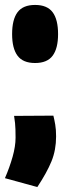

<svg xmlns="http://www.w3.org/2000/svg" viewBox="-42 -580 262 777"><path d="M15 -111 174 -112Q178 -96 181.5 -76Q185 -56 185 -28Q185 27 166.5 72.5Q148 118 109 177L-22 141Q-3 97 9 54.5Q21 12 21 -23Q21 -33 20.5 -56.5Q20 -80 15 -111ZM7 -442Q7 -501 29 -530.5Q51 -560 100 -560Q149 -560 171 -530.5Q193 -501 193 -442Q193 -384 171 -354.5Q149 -325 100 -325Q51 -325 29 -354.5Q7 -384 7 -442Z"/></svg>

Font: Georama ExtraCondensed Black
Style: Regular
Weight: 900
Width: 2
Designer: Jean-Baptiste Levee
Foundry: Production Type
Version: Version 1.000